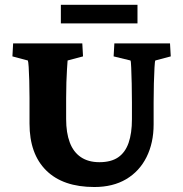

<svg xmlns="http://www.w3.org/2000/svg" viewBox="-20 -749 741 778"><path d="M33.2 -573.2H313.5L316.4 -520.5L253.9 -503.9Q252.9 -492.2 251.5 -468.8Q250 -445.3 249 -415.5Q248 -385.7 248 -351.6V-266.6Q248 -210.9 262.7 -171.9Q277.3 -132.8 307.6 -112.3Q337.9 -91.8 382.8 -91.8Q429.7 -91.8 458.5 -111.3Q487.3 -130.9 501 -169.9Q514.6 -209 514.6 -265.6V-334Q514.6 -373 513.7 -410.6Q512.7 -448.2 511.7 -474.6Q510.7 -501 508.8 -503.9L440.4 -520.5L443.4 -573.2H668.9L671.9 -520.5L609.4 -503.9Q607.4 -501 606 -474.6Q604.5 -448.2 603.5 -410.6Q602.5 -373 602.5 -334V-245.1Q602.5 -169.9 573.7 -112.3Q544.9 -54.7 491.2 -22.9Q437.5 8.8 362.3 8.8Q235.4 8.8 167.5 -58.1Q99.6 -125 99.6 -248V-351.6Q99.6 -388.7 98.6 -421.9Q97.7 -455.1 96.2 -477.5Q94.7 -500 92.8 -503.9L30.3 -520.5ZM226.6 -729.5H537.1V-654.3H226.6Z"/></svg>

Font: Crimson Pro ExtraBold
Style: Regular
Weight: 800
Designer: Jacques Le Bailly
Foundry: Baron von Fonthausen
Version: Version 1.003